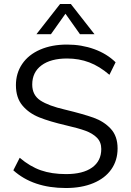

<svg xmlns="http://www.w3.org/2000/svg" viewBox="-20 -937 657 965"><path d="M47 -81 79 -144Q131 -100 185.5 -81Q240 -62 312 -62Q397 -62 443 -95Q489 -128 489 -188Q489 -223 467 -245Q445 -267 409 -280Q373 -293 312 -307Q230 -326 177.5 -347Q125 -368 92.5 -407Q60 -446 60 -509Q60 -569 91.5 -615.5Q123 -662 181.5 -687.5Q240 -713 317 -713Q390 -713 453.5 -690Q517 -667 561 -624L530 -561Q480 -604 428.5 -623.5Q377 -643 317 -643Q235 -643 188.5 -608.5Q142 -574 142 -512Q142 -459 183 -432Q224 -405 307 -386Q398 -364 450 -345.5Q502 -327 536.5 -290Q571 -253 571 -191Q571 -131 539.5 -86Q508 -41 449 -16.5Q390 8 311 8Q146 8 47 -81ZM236 -765H163L282 -917H336L455 -765H382L309 -868Z"/></svg>

Font: wassup Sans
Style: Regular
Weight: 400
Version: Version 2.001